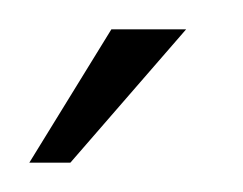

<svg xmlns="http://www.w3.org/2000/svg" viewBox="-20 -656 166 131"><path d="M0 -545 56 -636H107L28 -545Z"/></svg>

Font: Alumni Sans Light
Style: Regular
Weight: 300
Version: Version 1.018